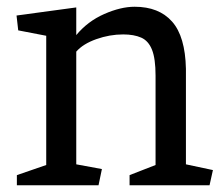

<svg xmlns="http://www.w3.org/2000/svg" viewBox="-20 -549 665 569"><path d="M531 -62 611 -45 601 0H364V-30L441 -60V-325Q441 -375 430.5 -401.5Q420 -428 398.5 -437.5Q377 -447 345 -447Q305 -447 265.5 -433Q226 -419 206 -396V-62L282 -48L272 0H30V-30L117 -60V-443L34 -459L29 -503L206 -527V-445Q240 -486 289 -507.5Q338 -529 379 -529Q451 -529 490 -485Q529 -441 531 -345Z"/></svg>

Font: Brawler
Style: Regular
Weight: 400
Designer: Oleg Frolov, Haley Fiege
Foundry: Oleg Frolov, Haley Fiege
Version: Version 1.101; ttfautohint (v1.8.3)